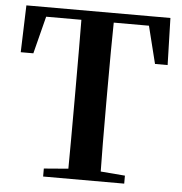

<svg xmlns="http://www.w3.org/2000/svg" viewBox="-53 -792 797 843"><g transform="rotate(5 346.0 -371.0)"><path d="M573.2 -700.2H418Q416 -600.6 416 -394.5V-345.7Q416 -144.5 418 -43.9L525.4 -35.2V0H168V-35.2L275.4 -43.9Q276.4 -142.6 276.4 -345.7V-394.5Q276.4 -599.6 275.4 -700.2H120.1L78.1 -535.2H22.5L29.3 -742.2H664.1L669.9 -535.2H614.3Z"/></g></svg>

Font: GenRyuMin TW TTF Bold
Style: Regular
Weight: 700
Version: Version 1.300